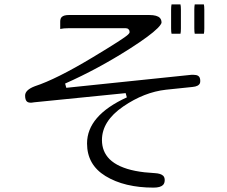

<svg xmlns="http://www.w3.org/2000/svg" viewBox="-20 -794 1040 881"><path d="M808.1 -639.2Q810.1 -646.5 810.1 -664.1V-749Q810.1 -765.6 808.1 -773.9H767.1Q765.1 -764.6 765.1 -749V-664.1Q765.1 -647.5 767.1 -639.2ZM915.5 -639.2Q917.5 -646.5 917.5 -664.1V-749Q917.5 -765.6 915.5 -773.9H873.5Q871.6 -764.6 871.6 -749V-664.1Q871.6 -647.5 873.5 -639.2ZM562 -347.2Q379.4 -263.7 379.4 -135.7Q379.4 -38.1 463.9 13.7Q550.8 66.9 684.6 66.9Q715.8 66.9 728 54.7Q735.8 46.9 735.8 32.2Q735.8 20 729 12.7Q717.8 2 691.4 0.5Q665 -1 643.1 -3.4Q621.1 -5.9 601.3 -9.8Q581.5 -13.7 564.2 -19Q546.9 -24.4 531.7 -31.2Q502.4 -44.4 482.4 -64Q447.8 -99.1 447.8 -151.4Q447.8 -238.8 545.9 -305.7Q641.6 -371.1 741.2 -382.3L863.3 -395Q891.6 -397.5 897.5 -412.6Q898.9 -417 898.9 -422.9Q898.9 -440.4 888.7 -446.3Q881.3 -450.7 868.2 -450.7H857.9L284.2 -391.1L278.8 -410.6Q430.7 -478 578.1 -572.3Q668.9 -630.4 703.1 -664.6Q713.9 -675.3 718.3 -683.1Q721.2 -688 721.2 -690.4Q721.2 -704.1 713.4 -711.9Q707.5 -718.3 695.3 -721.7Q683.1 -725.1 665 -725.1H295.9Q272.5 -725.1 263.2 -715.8Q256.3 -709 256.3 -694.8V-661.1Q271.5 -664.6 295.9 -664.6H556.6Q564.9 -664.6 569.8 -659.7Q574.7 -654.8 574.7 -647.5Q574.7 -644 573 -641.6Q571.3 -639.2 567.9 -635.7Q551.3 -618.7 404.3 -530.3Q237.8 -430.2 140.1 -398.4Q95.2 -381.3 95.2 -355.5Q95.2 -336.4 103 -328.6Q108.9 -322.8 121.6 -322.8Q123 -322.8 124 -322.8L137.7 -324.7L556.6 -366.7Z"/></svg>

Font: YuPearl-ExtraLight
Style: ExtraLight
Weight: 200
Designer: Max Yao
Foundry: Max-Everyday
Version: Version 1.011; ttfautohint (v1.8.3)